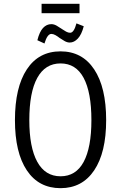

<svg xmlns="http://www.w3.org/2000/svg" viewBox="-20 -972 631 1002"><path d="M296 10Q182 10 120 -83Q58 -176 58 -345Q58 -516 120 -610Q182 -704 296 -704Q409 -704 471.5 -610Q534 -516 534 -345Q534 -176 471.5 -83Q409 10 296 10ZM296 -52Q376 -52 416.5 -127Q457 -202 457 -345Q457 -490 416.5 -565.5Q376 -641 296 -641Q216 -641 174.5 -565.5Q133 -490 133 -345Q133 -203 174.5 -127.5Q216 -52 296 -52ZM197 -903V-952H395V-903ZM212 -745 175 -762Q186 -806 204.5 -826Q223 -846 248 -846Q262 -846 276.5 -837.5Q291 -829 304 -820Q314 -813 325 -807Q336 -801 346 -801Q366 -801 379 -850L417 -835Q406 -792 386.5 -771Q367 -750 344 -750Q331 -750 317.5 -757.5Q304 -765 291 -774Q281 -782 269.5 -788.5Q258 -795 248 -795Q227 -795 212 -745Z"/></svg>

Font: Ubuntu Sans Condensed
Style: Regular
Weight: 400
Width: 3
Designer: Dalton Maag Ltd
Foundry: Dalton Maag Ltd
Version: Version 1.006; ttfautohint (v1.8.4.7-5d5b)